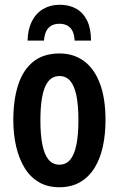

<svg xmlns="http://www.w3.org/2000/svg" viewBox="-20 -778 500 808"><path d="M424 -273Q424 -213 413 -162Q402 -111 378.5 -72.5Q355 -34 318 -12Q281 10 229 10Q180 10 143.5 -11.5Q107 -33 83.5 -71.5Q60 -110 48 -161.5Q36 -213 36 -273Q36 -358 56.5 -421Q77 -484 120 -518.5Q163 -553 231 -553Q290 -553 333.5 -521Q377 -489 400.5 -426.5Q424 -364 424 -273ZM150 -271Q150 -210 158.5 -168.5Q167 -127 184.5 -106Q202 -85 230 -85Q258 -85 275.5 -106Q293 -127 301.5 -169Q310 -211 310 -272Q310 -335 301.5 -376Q293 -417 275.5 -437.5Q258 -458 230 -458Q189 -458 169.5 -412Q150 -366 150 -271ZM231 -758Q271 -758 300.5 -741.5Q330 -725 346.5 -691.5Q363 -658 363 -607H294Q293 -631 285.5 -646.5Q278 -662 264 -670Q250 -678 230 -678Q211 -678 197 -670.5Q183 -663 175 -647.5Q167 -632 165 -607H96Q97 -654 114 -688Q131 -722 161.5 -740Q192 -758 231 -758Z"/></svg>

Font: Noto Sans Display ExtraCondensed SemiBold
Style: Regular
Weight: 600
Width: 2
Designer: Monotype Design Team
Foundry: Monotype Imaging Inc.
Version: Version 2.003